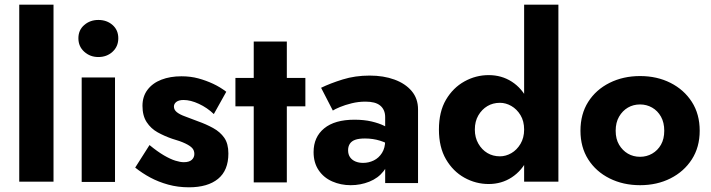

<svg xmlns="http://www.w3.org/2000/svg" viewBox="-20 -787 3029 818"><path d="M62 -767V-13H208V-767Z M314 -624Q314 -589 339 -566.5Q364 -544 399 -544Q435 -544 459.5 -566.5Q484 -589 484 -624Q484 -659 459.5 -680.5Q435 -702 399 -702Q364 -702 339 -680.5Q314 -659 314 -624ZM328 -457V-12H470V-457Z M617 -169 556 -73Q586 -49 620.5 -30.5Q655 -12 696.5 -0.5Q738 11 785 11Q865 11 909 -25Q953 -61 953 -133Q953 -175 935.5 -200Q918 -225 888 -241.5Q858 -258 824 -270Q791 -283 768.5 -291Q746 -299 733.5 -309Q721 -319 721 -333Q721 -345 731.5 -353Q742 -361 762 -361Q792 -361 827.5 -344.5Q863 -328 891 -301L944 -396Q918 -416 888 -430Q858 -444 825 -453Q792 -462 753 -462Q705 -462 667.5 -447.5Q630 -433 608.5 -404.5Q587 -376 587 -336Q587 -294 605 -266.5Q623 -239 652 -223Q681 -207 713 -196Q748 -186 769 -176Q790 -166 799 -156Q808 -146 808 -131Q808 -116 797 -106Q786 -96 763 -96Q748 -96 727 -102.5Q706 -109 678.5 -125Q651 -141 617 -169Z M983 -455V-334H1281V-455ZM1061 -610V-10H1202V-610Z M1463 -147Q1463 -163 1470.5 -174.5Q1478 -186 1493.5 -191.5Q1509 -197 1535 -197Q1569 -197 1599.5 -187.5Q1630 -178 1653 -161V-226Q1641 -239 1618 -250.5Q1595 -262 1563 -269.5Q1531 -277 1490 -277Q1406 -277 1361 -240Q1316 -203 1316 -139Q1316 -94 1337.5 -62Q1359 -30 1395.5 -14Q1432 2 1474 2Q1516 2 1553.5 -13Q1591 -28 1614 -57.5Q1637 -87 1637 -129L1621 -188Q1621 -157 1607.5 -135.5Q1594 -114 1572.5 -103.5Q1551 -93 1527 -93Q1509 -93 1494.5 -99Q1480 -105 1471.5 -117Q1463 -129 1463 -147ZM1398 -316Q1407 -322 1428.5 -331Q1450 -340 1478.5 -347Q1507 -354 1537 -354Q1558 -354 1573.5 -350Q1589 -346 1599.5 -337.5Q1610 -329 1615.5 -316.5Q1621 -304 1621 -288V-7H1761V-321Q1761 -367 1734 -399Q1707 -431 1660.5 -448Q1614 -465 1555 -465Q1493 -465 1440 -448.5Q1387 -432 1348 -413Z M2213 -767V-13H2359V-767ZM1850 -235Q1850 -160 1880 -108.5Q1910 -57 1958.5 -30Q2007 -3 2062 -3Q2117 -3 2160.5 -31.5Q2204 -60 2229 -112Q2254 -164 2254 -235Q2254 -308 2229 -359.5Q2204 -411 2160.5 -439Q2117 -467 2062 -467Q2007 -467 1958.5 -440Q1910 -413 1880 -362Q1850 -311 1850 -235ZM2003 -235Q2003 -270 2018 -295.5Q2033 -321 2056.5 -335Q2080 -349 2110 -349Q2135 -349 2158.5 -335.5Q2182 -322 2197.5 -296.5Q2213 -271 2213 -235Q2213 -200 2197.5 -174Q2182 -148 2158.5 -134.5Q2135 -121 2110 -121Q2080 -121 2056.5 -135Q2033 -149 2018 -175Q2003 -201 2003 -235Z M2453 -230Q2453 -160 2486 -108Q2519 -56 2577 -27Q2635 2 2707 2Q2779 2 2836.5 -27Q2894 -56 2927.5 -108Q2961 -160 2961 -230Q2961 -301 2927.5 -353Q2894 -405 2836.5 -434Q2779 -463 2707 -463Q2635 -463 2577 -434Q2519 -405 2486 -353Q2453 -301 2453 -230ZM2603 -230Q2603 -265 2617.5 -290Q2632 -315 2655 -328.5Q2678 -342 2707 -342Q2735 -342 2758.5 -328.5Q2782 -315 2796 -290Q2810 -265 2810 -230Q2810 -195 2796 -170.5Q2782 -146 2758.5 -132.5Q2735 -119 2707 -119Q2678 -119 2655 -132.5Q2632 -146 2617.5 -170.5Q2603 -195 2603 -230Z"/></svg>

Font: SpinnyJost
Style: Bold
Weight: 700
Version: Version 3.710